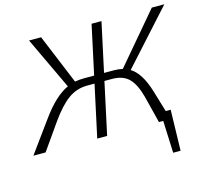

<svg xmlns="http://www.w3.org/2000/svg" viewBox="-118 -794 1208 1124"><g transform="rotate(-15 485.5 -231.5)"><path d="M778 -182 817 -52H847L841 195H796L788 0H762L721 -163Q700 -243 664 -279Q628 -315 562 -315H516L448 0H388L456 -315H412Q347 -315 295.5 -277.5Q244 -240 186 -158L75 0H1L137 -187Q221 -304 301 -340L151 -658H224L349 -356Q377 -361 404 -361H466L530 -658H590L526 -361H585Q614 -361 638 -355L895 -658H971L681 -337Q742 -300 778 -182Z"/></g></svg>

Font: EauTestInfant Semilight
Style: Italic
Weight: 300
Italic angle: -12°
Designer: Christian Thalmann (Catharsis Fonts)
Version: Version 0.001;PS 000.001;hotconv 1.0.88;makeotf.lib2.5.64775